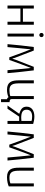

<svg xmlns="http://www.w3.org/2000/svg" viewBox="1458 -2222 894 3851"><g transform="rotate(90 1905.5 -297.0)"><path d="M152 0V-259H417V0H477V-528H417V-309H152V-528H92V0Z M713 0V-528H654V0ZM683 -638C707 -638 725 -656 725 -681C725 -707 707 -724 683 -724C660 -724 641 -707 641 -681C641 -656 660 -638 683 -638Z M866 0H925C937 -155 954 -307 970 -468C973 -463 980 -440 989 -417C1036 -295 1097 -136 1130 -36H1183C1195 -73 1337 -463 1344 -468C1362 -308 1375 -153 1388 0H1448C1433 -175 1414 -354 1392 -527H1321C1282 -431 1230 -293 1176 -154C1167 -130 1159 -94 1156 -94C1152 -104 1148 -127 1138 -154C1085 -292 1031 -430 994 -527H923C900 -354 881 -175 866 0Z M1592 -528V-230C1592 -91 1619 10 1782 10C1843 10 1897 -4 1929 -20C1937 -5 1949 6 1970 10V130H2029V-42C1962 -42 1967 -69 1967 -130V-528H1907V-57C1889 -47 1844 -39 1790 -39C1672 -39 1652 -111 1652 -242V-528Z M2097 0H2162L2320 -234H2406V0H2466V-515C2437 -526 2371 -539 2318 -539C2202 -539 2120 -486 2120 -383C2120 -292 2181 -263 2263 -236ZM2319 -494C2362 -494 2389 -488 2406 -482V-279C2389 -277 2368 -275 2345 -275C2241 -275 2181 -300 2181 -383C2181 -463 2238 -494 2319 -494Z M2618 0H2677C2689 -155 2706 -307 2722 -468C2725 -463 2732 -440 2741 -417C2788 -295 2849 -136 2882 -36H2935C2947 -73 3089 -463 3096 -468C3114 -308 3127 -153 3140 0H3200C3185 -175 3166 -354 3144 -527H3073C3034 -431 2982 -293 2928 -154C2919 -130 2911 -94 2908 -94C2904 -104 2900 -127 2890 -154C2837 -292 2783 -430 2746 -527H2675C2652 -354 2633 -175 2618 0Z M3344 -528V-230C3344 -93 3372 10 3534 10C3622 10 3683 -10 3719 -25V-528H3659V-59C3639 -48 3596 -39 3542 -39C3424 -39 3404 -113 3404 -242V-528Z"/></g></svg>

Font: Repo Light
Style: Regular
Weight: 300
Designer: Stefan Peev
Foundry: Context Ltd
Version: Version 001.502